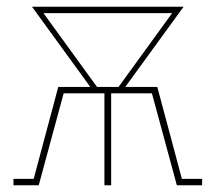

<svg xmlns="http://www.w3.org/2000/svg" viewBox="-20 -550 640 570"><path d="M20 0V-19H80L153 -292H248L75 -530H525L352 -292H447L520 -19H580V0H505L431 -273H310V0H290V-273H169L95 0ZM268 -292H332L491 -511H109Z"/></svg>

Font: Iosevka Curly Slab ThEx
Style: Regular
Weight: 100
Width: 7
Monospace: yes
Designer: Belleve Invis
Foundry: Belleve Invis
Version: Version 11.1.0; ttfautohint (v1.8.3)